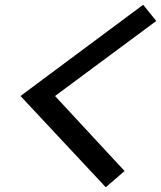

<svg xmlns="http://www.w3.org/2000/svg" viewBox="-20 -803 676 806"><path d="M424 -17 66 -400 581 -783 636 -715 211 -400 503 -85Z"/></svg>

Font: Victor Mono Thin
Style: Italic
Weight: 100
Italic angle: -12°
Monospace: yes
Designer: Rune Bjørnerås
Version: Version 1.561;gftools[0.9.30]